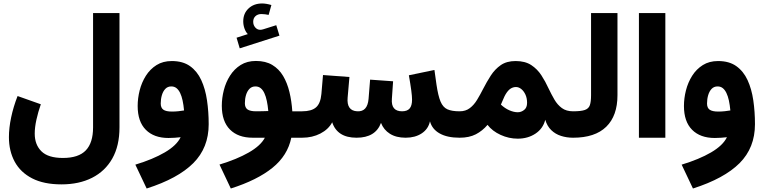

<svg xmlns="http://www.w3.org/2000/svg" viewBox="-20 -784 4349 1093"><path d="M338.4 115.2Q254.4 115.2 216.1 77.6Q177.7 40 177.7 -23.4Q177.7 -59.1 187.3 -102.5Q196.8 -146 212.4 -190.4L80.1 -237.3Q56.2 -176.3 43.5 -116Q30.8 -55.7 30.8 -3.4Q30.8 75.7 63.7 136.5Q96.7 197.3 163.1 231.4Q229.5 265.6 330.1 265.6Q430.2 265.6 504.4 228Q578.6 190.4 619.4 118.2Q660.2 45.9 660.2 -58.6V-709.5H509.8V-58.6Q509.8 28.8 468.5 72Q427.2 115.2 338.4 115.2Z M1008.3 -2.9Q985.8 43.9 918.2 83.5Q850.6 123 750.5 153.3L814.9 289.1Q992.7 232.4 1080.3 144.8Q1168 57.1 1168 -76.7Q1168 -147.9 1158.4 -212.9Q1148.9 -277.8 1125.7 -328.1Q1102.5 -378.4 1061.8 -407.5Q1021 -436.5 958 -436.5Q907.7 -436.5 871.1 -413.6Q834.5 -390.6 810.5 -352.8Q786.6 -314.9 775.1 -269.8Q763.7 -224.6 763.7 -180.7Q763.7 -91.8 810.1 -45.2Q856.4 1.5 939.5 1.5Q958 1.5 974.9 0.2Q991.7 -1 1008.3 -2.9ZM1027.8 -155.3Q1014.6 -152.8 996.3 -150.9Q978 -148.9 959 -148.9Q925.3 -148.9 910.2 -159.4Q895 -169.9 895 -194.8Q895 -220.2 901.6 -242.4Q908.2 -264.6 921.4 -278.3Q934.6 -292 955.1 -292Q972.2 -292 984.4 -282.5Q996.6 -272.9 1005.4 -254.9Q1014.2 -236.8 1019.5 -211.7Q1024.9 -186.5 1027.8 -155.3Z M1524.9 -755.4Q1495.1 -764.2 1472.2 -764.2Q1424.8 -764.2 1394.8 -735.8Q1364.7 -707.5 1364.7 -662.6Q1364.7 -641.6 1371.6 -622.1Q1378.4 -602.5 1390.6 -589.8L1326.7 -569.3L1344.7 -508.8L1570.8 -581.1L1552.7 -640.6L1480 -617.7Q1469.7 -614.3 1461.4 -614.3Q1444.8 -614.3 1433.1 -627.7Q1421.4 -641.1 1421.4 -660.2Q1421.4 -680.2 1434.3 -692.1Q1447.3 -704.1 1468.3 -704.1Q1476.6 -704.1 1489.5 -702.6Q1502.4 -701.2 1509.3 -699.2ZM1507.3 -151.9Q1492.2 -151.4 1473.9 -150.9Q1455.6 -150.4 1438 -150.4Q1404.3 -150.4 1389.2 -160.9Q1374 -171.4 1374 -196.3Q1374 -221.7 1380.6 -243.4Q1387.2 -265.1 1400.4 -278.6Q1413.6 -292 1434.1 -292Q1451.7 -292 1464.1 -282Q1476.6 -272 1485.1 -253.4Q1493.7 -234.9 1499 -209.2Q1504.4 -183.6 1507.3 -151.9ZM1487.8 0Q1463.9 45.4 1396 84.2Q1328.1 123 1229.5 152.8L1293.9 289.1Q1444.8 241.2 1531.2 171.1Q1617.7 101.1 1638.2 0H1681.6V-150.4H1644Q1640.1 -208.5 1627.7 -260.3Q1615.2 -312 1591.6 -351.8Q1567.9 -391.6 1530 -414.3Q1492.2 -437 1437 -437Q1386.7 -437 1350.1 -414.1Q1313.5 -391.1 1289.6 -353.5Q1265.6 -315.9 1254.2 -271Q1242.7 -226.1 1242.7 -182.1Q1242.7 -93.3 1289.1 -46.6Q1335.4 0 1418.5 0Q1435.5 0 1452.9 0Q1470.2 0 1487.8 0Z M2268.6 -150.4Q2237.8 -150.4 2222.9 -167.7Q2208 -185.1 2210.9 -222.2L2217.8 -321.3L2086.9 -330.6L2078.1 -220.7Q2074.7 -183.6 2058.8 -166.3Q2043 -148.9 2013.7 -150.4Q1982.9 -151.9 1969.2 -171.6Q1955.6 -191.4 1959 -228.5L1969.2 -345.7L1818.8 -356.9L1809.6 -249Q1804.7 -195.3 1779.1 -172.9Q1753.4 -150.4 1700.2 -150.4H1681.6Q1670.9 -150.4 1666 -133.3Q1661.1 -116.2 1661.1 -77.1Q1661.1 -37.1 1666 -18.6Q1670.9 0 1681.6 0H1700.2Q1757.8 0 1804 -23.9Q1850.1 -47.9 1871.1 -87.9Q1885.3 -44.4 1919.9 -22.2Q1954.6 0 2009.8 0Q2117.7 0 2148.9 -84.5Q2164.1 -44.9 2199.7 -22.5Q2235.4 0 2289.1 0Q2343.3 0 2380.6 -24.7Q2418 -49.3 2427.7 -93.3Q2439.9 -48.3 2483.2 -24.2Q2526.4 0 2596.2 0H2596.7V-150.4H2596.2Q2551.8 -150.4 2526.6 -161.9Q2501.5 -173.3 2487.8 -206.1Q2474.1 -238.8 2464.8 -302.2L2453.1 -385.7L2307.6 -355.5Q2316.9 -302.2 2321.3 -268.8Q2325.7 -235.4 2325.7 -216.8Q2325.7 -182.6 2312 -166.5Q2298.3 -150.4 2268.6 -150.4Z M2831.5 -188.5 2839.4 -207Q2852.1 -239.3 2864.7 -257.1Q2877.4 -274.9 2890.4 -281.7Q2903.3 -288.6 2917.5 -288.6Q2933.1 -288.6 2947.5 -277.1Q2961.9 -265.6 2971.2 -245.4Q2980.5 -225.1 2980.5 -198.7Q2980.5 -170.9 2963.6 -158Q2946.8 -145 2927.7 -145Q2905.3 -145 2879.9 -156Q2854.5 -167 2831.5 -188.5ZM2596.7 -150.4Q2586.4 -150.4 2581.3 -135.3Q2576.2 -120.1 2576.2 -75.2Q2576.2 -30.3 2581.3 -15.1Q2586.4 0 2596.7 0Q2650.9 0 2688.7 -19.5Q2726.6 -39.1 2755.4 -73.2Q2782.7 -37.6 2829.8 -16.1Q2877 5.4 2927.2 5.4Q2984.9 5.4 3028.1 -23.2Q3071.3 -51.8 3084 -102.1Q3094.7 -65.9 3118.2 -43.2Q3141.6 -20.5 3173.8 -10.3Q3206.1 0 3242.2 0H3242.7V-150.4H3242.2Q3203.6 -150.4 3178.5 -168.9Q3153.3 -187.5 3136 -217.3Q3118.7 -247.1 3102.5 -281.2Q3085 -319.8 3062 -355.2Q3039.1 -390.6 3004.2 -413.6Q2969.2 -436.5 2915 -436.5Q2864.3 -436.5 2830.8 -413.3Q2797.4 -390.1 2773.9 -353.8Q2750.5 -317.4 2730 -277.3Q2713.4 -244.6 2695.8 -215.6Q2678.2 -186.5 2654.5 -168.5Q2630.9 -150.4 2596.7 -150.4Z M3242.7 -150.4Q3232.9 -150.4 3227.3 -135.3Q3221.7 -120.1 3221.7 -75.2Q3221.7 -30.8 3227.3 -15.4Q3232.9 0 3242.7 0Q3367.2 0 3431.2 -62.5Q3495.1 -125 3495.1 -242.2V-709.5H3344.7V-242.2Q3344.7 -205.1 3337.9 -185.3Q3331.1 -165.5 3309.3 -158Q3287.6 -150.4 3242.7 -150.4Z M3767.6 0V-709.5H3617.2V0Z M4118.2 -2.9Q4095.7 43.9 4028.1 83.5Q3960.4 123 3860.4 153.3L3924.8 289.1Q4102.5 232.4 4190.2 144.8Q4277.8 57.1 4277.8 -76.7Q4277.8 -147.9 4268.3 -212.9Q4258.8 -277.8 4235.6 -328.1Q4212.4 -378.4 4171.6 -407.5Q4130.9 -436.5 4067.9 -436.5Q4017.6 -436.5 3981 -413.6Q3944.3 -390.6 3920.4 -352.8Q3896.5 -314.9 3885 -269.8Q3873.5 -224.6 3873.5 -180.7Q3873.5 -91.8 3919.9 -45.2Q3966.3 1.5 4049.3 1.5Q4067.9 1.5 4084.7 0.2Q4101.6 -1 4118.2 -2.9ZM4137.7 -155.3Q4124.5 -152.8 4106.2 -150.9Q4087.9 -148.9 4068.8 -148.9Q4035.2 -148.9 4020 -159.4Q4004.9 -169.9 4004.9 -194.8Q4004.9 -220.2 4011.5 -242.4Q4018.1 -264.6 4031.2 -278.3Q4044.4 -292 4064.9 -292Q4082 -292 4094.2 -282.5Q4106.4 -272.9 4115.2 -254.9Q4124 -236.8 4129.4 -211.7Q4134.8 -186.5 4137.7 -155.3Z"/></svg>

Font: Estedad-FD-VF Thin
Style: Regular
Weight: 100
Designer: Amin Abedi
Version: Version 5.0